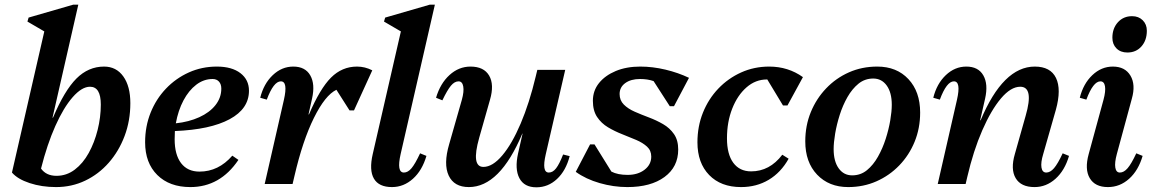

<svg xmlns="http://www.w3.org/2000/svg" viewBox="-20 -785 4916 819"><path d="M31 -49 169 -651 97 -693 102 -710 292 -765H314L204 -283H206Q255 -399 306 -450Q357 -501 424 -501Q476 -501 506 -459Q536 -417 536 -345Q536 -270 511.5 -205Q487 -140 444 -91Q401 -42 343.5 -14.5Q286 13 219 13Q158 13 106.5 -4Q55 -21 31 -49ZM364 -415Q329 -415 290 -370.5Q251 -326 216 -247.5Q181 -169 155 -66Q177 -35 221 -35Q264 -35 299 -61.5Q334 -88 358.5 -132.5Q383 -177 396.5 -231Q410 -285 410 -339Q410 -415 364 -415Z M792 13Q703 13 651 -38.5Q599 -90 599 -178Q599 -246 622.5 -304.5Q646 -363 688 -407Q730 -451 785.5 -476Q841 -501 905 -501Q969 -501 1005.5 -473Q1042 -445 1042 -398Q1042 -321 959.5 -276.5Q877 -232 726 -226Q725 -209 725 -191Q725 -125 752.5 -89Q780 -53 831 -53Q912 -53 971 -121L997 -103Q919 13 792 13ZM887 -448Q849 -448 817 -423.5Q785 -399 762.5 -356.5Q740 -314 730 -259Q786 -265 830 -285Q874 -305 899 -336.5Q924 -368 924 -407Q924 -426 914 -437Q904 -448 887 -448Z M1109 0 1191 -359Q1209 -438 1178 -438Q1147 -438 1118 -360L1090 -368Q1105 -428 1143.5 -464.5Q1182 -501 1231 -501Q1282 -501 1303.5 -463.5Q1325 -426 1311 -364L1296 -297H1298Q1345 -407 1392 -454Q1439 -501 1503 -501Q1537 -501 1568 -485L1490 -314H1471L1415 -402Q1367 -379 1319 -282Q1271 -185 1236 -34L1228 0Z M1652 13Q1596 13 1575 -23Q1554 -59 1570 -128L1690 -651L1618 -693L1623 -710L1813 -765H1835L1689 -128Q1671 -49 1703 -49Q1720 -49 1735.5 -67.5Q1751 -86 1772 -131L1799 -120Q1781 -58 1741.5 -22.5Q1702 13 1652 13Z M1980 13Q1917 13 1894 -36Q1871 -85 1896 -170L1950 -359Q1960 -395 1956 -416.5Q1952 -438 1936 -438Q1919 -438 1903.5 -419.5Q1888 -401 1867 -357L1840 -368Q1858 -429 1897.5 -465Q1937 -501 1987 -501Q2044 -501 2066.5 -462.5Q2089 -424 2070 -359L2024 -197Q1989 -73 2042 -73Q2081 -73 2122.5 -122Q2164 -171 2201 -258Q2238 -345 2265 -458L2272 -487H2391L2308 -127Q2290 -49 2321 -49Q2338 -49 2352 -67Q2366 -85 2382 -126L2410 -119Q2394 -57 2356 -21.5Q2318 14 2268 14Q2216 14 2195.5 -25Q2175 -64 2190 -131L2209 -215H2208Q2112 13 1980 13Z M2656 13Q2597 13 2538 -4Q2479 -21 2436 -52L2497 -169H2516L2588 -53Q2615 -39 2657 -39Q2701 -39 2729.5 -61Q2758 -83 2758 -117Q2758 -143 2740 -159.5Q2722 -176 2694 -188Q2666 -200 2634 -212.5Q2602 -225 2573.5 -242Q2545 -259 2527 -286Q2509 -313 2509 -355Q2509 -398 2535 -430.5Q2561 -463 2606.5 -482Q2652 -501 2711 -501Q2764 -501 2818.5 -488Q2873 -475 2919 -453L2855 -332H2837L2768 -439Q2743 -448 2710 -448Q2671 -448 2647 -430.5Q2623 -413 2623 -384Q2623 -357 2641 -339Q2659 -321 2687.5 -308.5Q2716 -296 2748 -284Q2780 -272 2808.5 -255.5Q2837 -239 2855 -213Q2873 -187 2873 -147Q2873 -73 2814.5 -30Q2756 13 2656 13Z M3141 13Q3055 13 3005 -38.5Q2955 -90 2955 -178Q2955 -246 2978.5 -304.5Q3002 -363 3044 -407Q3086 -451 3141.5 -476Q3197 -501 3261 -501Q3342 -501 3405 -456L3339 -335H3320L3253 -446H3251Q3203 -446 3164.5 -412.5Q3126 -379 3103.5 -322Q3081 -265 3081 -195Q3081 -127 3108 -90.5Q3135 -54 3184 -54Q3263 -54 3317 -125L3344 -108Q3311 -49 3259 -18Q3207 13 3141 13Z M3598 13Q3516 13 3465.5 -40Q3415 -93 3415 -182Q3415 -249 3438.5 -306.5Q3462 -364 3504 -408Q3546 -452 3601.5 -476.5Q3657 -501 3722 -501Q3805 -501 3855 -447.5Q3905 -394 3905 -305Q3905 -238 3881.5 -180.5Q3858 -123 3816 -79.5Q3774 -36 3718.5 -11.5Q3663 13 3598 13ZM3615 -37Q3651 -37 3678 -59Q3705 -81 3725 -116.5Q3745 -152 3758 -192.5Q3771 -233 3777.5 -271.5Q3784 -310 3784 -338Q3784 -390 3762.5 -420Q3741 -450 3705 -450Q3669 -450 3642 -428Q3615 -406 3595 -371Q3575 -336 3562 -295Q3549 -254 3542.5 -215.5Q3536 -177 3536 -149Q3536 -97 3557.5 -67Q3579 -37 3615 -37Z M3980 0 4062 -359Q4080 -438 4049 -438Q4018 -438 3989 -360L3961 -368Q3976 -428 4014.5 -464.5Q4053 -501 4102 -501Q4153 -501 4174.5 -463.5Q4196 -426 4182 -364L4161 -272H4163Q4259 -501 4394 -501Q4461 -501 4484.5 -452.5Q4508 -404 4484 -317L4430 -128Q4419 -92 4422.5 -70.5Q4426 -49 4443 -49Q4460 -49 4476 -67.5Q4492 -86 4513 -131L4540 -120Q4522 -58 4482.5 -22.5Q4443 13 4393 13Q4335 13 4312.5 -25Q4290 -63 4309 -128L4355 -291Q4391 -415 4332 -415Q4292 -415 4250 -365.5Q4208 -316 4170 -229Q4132 -142 4106 -30L4099 0Z M4706 13Q4651 13 4628.5 -25Q4606 -63 4624 -128L4687 -359Q4697 -396 4693.5 -417Q4690 -438 4674 -438Q4643 -438 4614 -360L4586 -368Q4601 -428 4639.5 -464.5Q4678 -501 4727 -501Q4779 -501 4802 -462.5Q4825 -424 4808 -364L4744 -128Q4734 -91 4737.5 -70Q4741 -49 4757 -49Q4774 -49 4790 -67.5Q4806 -86 4827 -131L4854 -120Q4836 -58 4796.5 -22.5Q4757 13 4706 13ZM4789 -561Q4760 -561 4742.5 -578.5Q4725 -596 4725 -624Q4725 -664 4748.5 -690Q4772 -716 4809 -716Q4837 -716 4854.5 -698.5Q4872 -681 4872 -654Q4872 -613 4849 -587Q4826 -561 4789 -561Z"/></svg>

Font: Platypi Medium
Style: Italic
Weight: 500
Italic angle: -13°
Designer: David Sargent
Foundry: Bolt Cutter Type
Version: Version 1.200; ttfautohint (v1.8.4.7-5d5b)